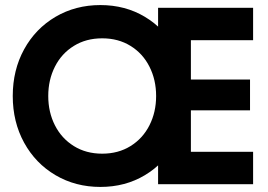

<svg xmlns="http://www.w3.org/2000/svg" viewBox="-20 -731 1065 762"><path d="M720.5 -350Q720.5 -246.7 676.8 -164.6Q633.2 -82.6 555.1 -35.8Q477.1 10.9 378.4 10.9Q279.7 10.9 200.2 -35.8Q120.8 -82.6 75.7 -164.8Q30.6 -247 30.6 -350Q30.6 -453 75.7 -535.2Q120.8 -617.4 200.2 -664.2Q279.7 -710.9 378.4 -710.9Q477.1 -710.9 555.1 -664.2Q633.2 -617.4 676.8 -535.4Q720.5 -453.3 720.5 -350ZM385.6 -121.1Q449.5 -121.1 498.1 -151.3Q546.7 -181.5 573.1 -233.6Q599.6 -285.8 599.6 -350Q599.6 -414.2 573.1 -466.5Q546.7 -518.8 498.1 -548.8Q449.5 -578.9 385.6 -578.9Q321.6 -578.9 273.1 -548.8Q224.5 -518.8 198 -466.5Q171.5 -414.2 171.5 -350Q171.5 -285.8 198 -233.6Q224.5 -181.5 273.1 -151.3Q321.6 -121.1 385.6 -121.1ZM984.5 -700V-571.4H607.4V-700ZM737.6 -657V0H607.4V-657ZM972.3 -415.4V-293.1H667.4V-415.4ZM984.5 -128.6V0H607.4V-128.6Z"/></svg>

Font: TASA Explorer VF
Style: Regular
Weight: 400
Designer: Weizhong Zhang
Foundry: Local Remote
Version: Version 1.000;Glyphs 3.2 (3192)